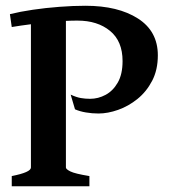

<svg xmlns="http://www.w3.org/2000/svg" viewBox="-20 -650 607 670"><path d="M21 0V-35.6Q87.9 -48.8 87.9 -65.4V-565.4Q52.7 -561 21 -555.7L14.6 -600.6Q49.8 -609.4 94.7 -616Q139.6 -622.6 187.5 -626.2Q235.4 -629.9 278.3 -629.9Q392.1 -629.9 461.4 -585.4Q530.8 -541 530.8 -457Q530.8 -406.2 511 -368.2Q491.2 -330.1 459.7 -304.7Q428.2 -279.3 392.1 -266.6Q356 -253.9 323.7 -253.9Q301.3 -253.9 279.8 -257.6Q258.3 -261.2 241.7 -268.6L226.6 -319.8Q246.6 -310.5 262 -307.9Q277.3 -305.2 294.4 -305.2Q322.8 -305.2 348.6 -319.1Q374.5 -333 391.1 -362.1Q407.7 -391.1 407.7 -437Q407.7 -506.3 364 -542.2Q320.3 -578.1 250.5 -578.1Q241.2 -578.1 231 -577.9Q220.7 -577.6 210 -577.1V-65.4Q210 -59.6 225.6 -51.8Q241.2 -43.9 292 -35.6V0Z"/></svg>

Font: David Libre
Style: Bold
Weight: 700
Designer: Ismar David, J. Victor Gaultney, Annie Olsen and Meir Sadan
Foundry: Monotype Imaging Inc. & SIL International
Version: Version 1.100; ttfautohint (v1.8.4.7-5d5b)